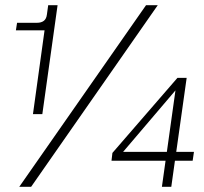

<svg xmlns="http://www.w3.org/2000/svg" viewBox="-20 -717 784 737"><path d="M151 -600.5H41L45.5 -629.5H121.5Q138.5 -629.5 148.2 -637Q158 -644.5 160 -661L165 -697H201L142.5 -279H106.5ZM540.5 -697H585.5L99.5 0H54ZM615.5 -100H408L411.5 -130L661 -418H696.5L656.5 -134H724.5L719.5 -100H651.5L637.5 0H601.5ZM620.5 -134 653.5 -370 452.5 -134Z"/></svg>

Font: HK Grotesk Light
Style: Italic
Weight: 300
Italic angle: -16°
Designer: Alfredo Marco Pradil
Foundry: Hanken Design Co.
Version: Version 3.001